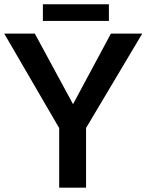

<svg xmlns="http://www.w3.org/2000/svg" viewBox="-46 -866 691 886"><path d="M456.5 -769.5V-846.2H151.9V-769.5ZM351.1 0V-275.4L610.4 -710.9H465.8L291 -385.3L114.7 -710.9H-26.4L227.1 -274.9V0Z"/></svg>

Font: Ride
Style: Bold
Weight: 700
Version: Version 3.000